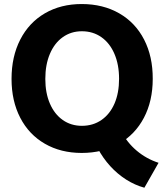

<svg xmlns="http://www.w3.org/2000/svg" viewBox="-20 -731 798 933"><path d="M681.6 181.2Q635.3 168.5 593 141.6Q550.8 114.7 515.6 76.2Q480.5 37.6 455.1 -9.8L569.8 -92.8Q596.7 -39.1 644 1Q691.4 41 750.5 60.1ZM377 12.2Q275.4 12.2 198 -32.5Q120.7 -77.1 78.4 -158.7Q36.1 -240.2 36.1 -347.7Q36.1 -456.1 78.4 -538.6Q120.7 -621.1 198 -666.3Q275.4 -711.4 377 -711.4Q480.5 -711.4 559.2 -666.3Q637.9 -621.1 680.3 -538.6Q722.7 -456.1 722.2 -347.7Q722.2 -240.2 679.3 -158.7Q636.4 -77.1 558.2 -32.5Q480 12.2 377 12.2ZM377.9 -119.6Q432.1 -119.6 473.1 -148Q514.1 -176.3 536.4 -227.8Q558.6 -279.4 558.6 -347.7Q558.6 -417 536.1 -469.2Q513.7 -521.5 472.8 -550.3Q431.9 -579.1 377.9 -579.1Q325.2 -579.1 284.9 -550.3Q244.5 -521.5 222.4 -469.1Q200.2 -416.8 200.2 -347.5Q200.2 -279.3 222.4 -227.8Q244.5 -176.3 284.9 -147.9Q325.2 -119.6 377.9 -119.6Z"/></svg>

Font: DavidDev Light
Style: Regular
Weight: 300
Designer: David.dev
Foundry: David.dev
Version: Version 1.001;FEAKit 1.0